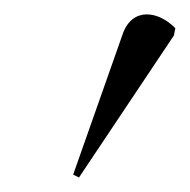

<svg xmlns="http://www.w3.org/2000/svg" viewBox="-20 -744 262 265"><path d="M89 -499 220 -695 222 -705C199 -729 162 -735 149 -696L81 -503Z"/></svg>

Font: Noto Serif Display Condensed Light
Style: Italic
Weight: 300
Width: 3
Italic angle: -12°
Designer: Monotype Design Team
Foundry: Monotype Imaging Inc.
Version: Version 2.009